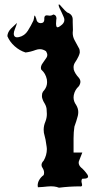

<svg xmlns="http://www.w3.org/2000/svg" viewBox="-20 -846 437 878"><path d="M241.2 9.3Q227.5 5.9 212.9 5.9Q205.1 5.9 197.3 6.8Q175.8 9.3 153.3 10.3Q152.3 6.3 152.3 2.4Q152.3 -9.8 158.2 -21Q166 -35.6 179.7 -45.4Q181.6 -50.8 181.6 -56.6Q181.6 -66.9 174.8 -77.6Q169.9 -84.5 169.9 -91.3Q169.9 -101.6 179.7 -111.3Q194.3 -136.7 194.3 -164.6Q194.3 -169.4 193.4 -174.3Q189.5 -208 180.7 -238.8Q179.7 -246.1 179.7 -252.9Q179.7 -271.5 187.5 -289.6Q194.3 -306.6 194.3 -324.7Q194.3 -333 193.4 -340.8Q193.4 -340.8 193.4 -342.3Q193.4 -356.9 184.6 -372.1Q174.8 -387.2 171.9 -402.3Q171.9 -405.8 171.9 -409.2Q171.9 -413.6 172.9 -418.5Q174.8 -426.3 182.6 -434.1Q195.3 -450.2 195.3 -470.2Q195.3 -476.6 194.3 -482.9Q188.5 -510.7 168.9 -527.3Q167 -532.2 167 -536.6Q167 -540 168 -543Q169.9 -550.3 174.8 -556.6Q183.6 -569.3 192.4 -582Q196.3 -587.9 196.3 -594.2Q196.3 -602.5 190.4 -611.8Q176.8 -621.1 162.1 -621.1Q153.3 -621.1 143.6 -617.7Q119.1 -608.4 96.7 -606Q69.3 -614.7 46.9 -634.8Q24.4 -654.8 13.7 -680.7Q14.6 -699.2 30.3 -715.3Q45.9 -731 57.6 -741.2Q55.7 -731.4 47.9 -712.4Q43 -700.7 43 -691.9Q43 -686.5 44.9 -682.6Q46.9 -678.2 51.8 -676.3Q54.7 -675.3 57.6 -675.3Q61.5 -675.3 66.4 -676.3Q92.8 -682.1 107.4 -705.6Q122.1 -729 132.8 -752Q135.7 -761.2 136.7 -771.5Q137.7 -774.9 138.7 -774.9Q140.6 -774.9 145.5 -761.2Q148.4 -740.2 167 -740.2Q182.6 -740.7 182.6 -756.8Q182.6 -760.3 182.6 -764.2Q183.6 -775.9 194.3 -775.9Q196.3 -775.9 198.2 -775.4Q203.1 -774.4 207 -774.4Q216.8 -774.4 223.6 -779.8Q238.3 -777.3 238.3 -761.2Q238.3 -758.3 237.3 -755.4Q236.3 -745.6 236.3 -738.3Q236.3 -730 238.3 -724.6Q240.2 -721.2 243.2 -721.2H244.1Q248 -721.2 256.8 -728Q274.4 -739.7 274.4 -754.9Q274.4 -760.7 271.5 -767.6Q261.7 -790.5 252 -809.6Q248 -819.3 248 -823.2Q248 -825.7 250 -825.7Q252.9 -825.7 260.7 -815.9Q279.3 -794.4 287.1 -789.1Q312.5 -780.3 312.5 -756.8Q312.5 -752.4 312.5 -743.7Q312.5 -725.6 313.5 -709.5Q312.5 -702.6 312.5 -695.8Q312.5 -678.7 320.3 -663.6Q332 -642.6 342.8 -622.1Q344.7 -615.7 344.7 -609.4Q344.7 -606.9 344.7 -604.5Q342.8 -596.2 338.9 -587.9Q332 -573.2 322.3 -559.1Q316.4 -549.3 316.4 -538.1Q316.4 -532.7 317.4 -527.3Q323.2 -508.8 339.8 -491.2Q347.7 -481.9 347.7 -472.2Q347.7 -462.9 340.8 -452.1Q322.3 -435.5 317.4 -411.1Q316.4 -405.8 316.4 -400.4Q316.4 -382.3 328.1 -366.2Q337.9 -350.1 337.9 -333.5Q337.9 -325.2 335.9 -316.4Q329.1 -290.5 320.3 -267.1Q316.4 -240.7 316.4 -213.9Q316.4 -210.9 316.4 -208Q316.4 -193.4 316.4 -178.2V-168Q316.4 -158.2 316.4 -148.4Q323.2 -148.4 335.9 -148.4Q345.7 -148.4 356.4 -148.4Q350.6 -132.3 342.8 -113.8Q339.8 -107.9 339.8 -102.1Q339.8 -90.3 350.6 -80.1Q366.2 -67.4 379.9 -47.4Q382.8 -42 382.8 -38.6Q382.8 -28.8 361.3 -28.8H356.4Q352.5 -24.9 352.5 -18.1Q352.5 -13.2 354.5 -6.3Q355.5 -2.4 355.5 0Q355.5 6.3 348.6 6.8Q346.7 6.8 344.7 6.3Q321.3 6.3 297.9 7.8Q274.4 9.3 251 12.2Q249 11.7 245.1 11.2Q244.1 10.7 241.2 9.3Z"/></svg>

Font: Brazier Flame
Style: Regular
Weight: 400
Designer: Walter E Stewart
Version: 0.1